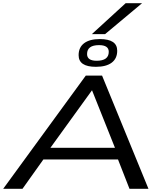

<svg xmlns="http://www.w3.org/2000/svg" viewBox="-54 -1184 1006 1204"><path d="M-34 0 484 -710H586L877 0H758L686 -184H218L87 0ZM262 -257H667L523 -618ZM547 -765Q439 -765 439 -838Q439 -887 473.5 -913Q508 -939 572 -939Q681 -939 681 -866Q681 -817 646.5 -791Q612 -765 547 -765ZM552 -803Q628 -803 628 -859Q628 -901 567 -901Q492 -901 492 -845Q492 -803 552 -803ZM522 -970 734 -1164H837L605 -970Z"/></svg>

Font: Georama ExtraExtended
Style: Italic
Weight: 400
Width: 8
Italic angle: -9°
Designer: Jean-Baptiste Levee
Foundry: Production Type
Version: Version 1.000